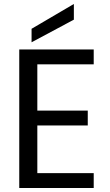

<svg xmlns="http://www.w3.org/2000/svg" viewBox="-20 -947 553 967"><path d="M452 -698H77V0H452V-75H168V-315H422V-390H168V-623H452ZM139 -802V-734L352 -848V-927Z"/></svg>

Font: Matrixport Regular
Style: Regular
Weight: 400
Designer: Ninad Kale (Devanagari), Jonny Pinhorn (Latin)
Foundry: Indian Type Foundry
Version: Version 3.200;PS 1.000;hotconv 16.6.54;makeotf.lib2.5.65590